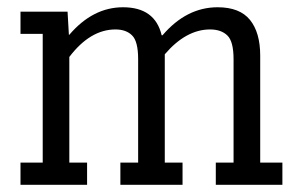

<svg xmlns="http://www.w3.org/2000/svg" viewBox="-20 -514 818 534"><path d="M37 -61.7H98.8V-419.8H37V-481.5H167.9L171.6 -417.3H172.8Q238.3 -493.8 322.2 -493.8Q411.1 -493.8 429.6 -416H432.1Q498.8 -493.8 585.2 -493.8Q646.9 -493.8 675.3 -458.6Q703.7 -423.5 703.7 -359.3V-61.7H765.4V0H580.2V-61.7H629.6V-349.4Q629.6 -398.8 612.3 -415.4Q595.1 -432.1 564.2 -432.1Q497.5 -432.1 438.3 -363V-61.7H487.7V0H314.8V-61.7H364.2V-349.4Q364.2 -398.8 347.5 -415.4Q330.9 -432.1 301.2 -432.1Q230.9 -432.1 172.8 -355.6V-61.7H222.2V0H37Z"/></svg>

Font: Slabo 27px
Style: Regular
Weight: 400
Version: Version 1.02 Build 003a